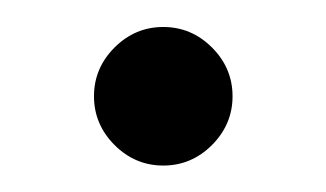

<svg xmlns="http://www.w3.org/2000/svg" viewBox="-20 -112 243 143"><path d="M153.2 -40.3Q153.2 -19.4 137.9 -4Q122.6 11.3 101.6 11.3Q80.6 11.3 65.3 -4Q50 -19.4 50 -40.3Q50 -61.3 65.3 -76.6Q80.6 -91.9 101.6 -91.9Q122.6 -91.9 137.9 -76.6Q153.2 -61.3 153.2 -40.3Z"/></svg>

Font: Playfair Display
Style: Regular
Weight: 400
Designer: Claus Eggers Sørensen
Foundry: Claus Eggers Sørensen
Version: Version 1.005; ttfautohint (v1.2) -l 10 -r 42 -G 200 -x 21 -